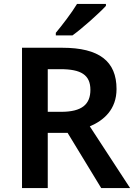

<svg xmlns="http://www.w3.org/2000/svg" viewBox="-20 -957 687 977"><path d="M519 -927V-937H372C345 -892 295 -827 264 -790V-777H349C399 -813 485 -890 519 -927ZM297 -714H92V0H223V-281H324L495 0H642L437 -314C508 -344 573 -400 573 -504C573 -645 485 -714 297 -714ZM288 -605C392 -605 440 -576 440 -500C440 -426 397 -388 291 -388H223V-605Z"/></svg>

Font: Noto Sans Balinese SemiBold
Style: Regular
Weight: 600
Designer: Aditya Bayu, David Williams
Foundry: David Williams
Version: Version 2.005